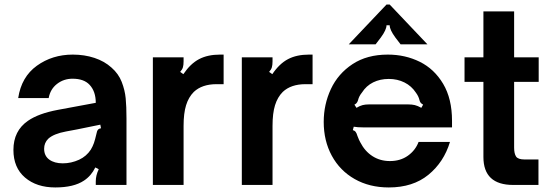

<svg xmlns="http://www.w3.org/2000/svg" viewBox="-20 -813 2422 844"><path d="M39 -154Q39 -238 103 -282Q149 -314 234 -330L401 -361Q401 -411 374 -440Q349 -467 299 -467Q260 -467 230.5 -444Q201 -421 194 -382H60Q74 -475 142 -524Q210 -573 300 -573Q351 -573 395 -558.5Q439 -544 470 -516Q501 -489 515 -453Q529 -417 532.5 -381Q536 -345 536 -292V0H401V-16Q401 -42 414 -69L399 -77Q381 -40 349 -19Q304 11 223 11Q141 11 90 -32.5Q39 -76 39 -154ZM328 -111Q360 -126 379 -155Q388 -170 393 -184.5Q398 -199 404 -225Q406 -237 410.5 -242.5Q415 -248 424 -249L421 -265Q341 -249 318 -244L270 -235Q216 -225 192 -203Q174 -185 174 -159Q174 -128 196.5 -111.5Q219 -95 256 -95Q293 -95 328 -111Z M652 0V-561H787V-543Q787 -527 784 -517Q781 -507 772 -497L786 -487Q817 -533 855 -553Q893 -573 947 -573H963V-443H932Q868 -443 832 -409Q809 -386 798 -350.5Q787 -315 787 -260V0Z M1043 0V-561H1178V-543Q1178 -527 1175 -517Q1172 -507 1163 -497L1177 -487Q1208 -533 1246 -553Q1284 -573 1338 -573H1354V-443H1323Q1259 -443 1223 -409Q1200 -386 1189 -350.5Q1178 -315 1178 -260V0Z M1403 -277Q1403 -354 1434.5 -421.5Q1466 -489 1529.5 -531Q1593 -573 1685 -573Q1761 -573 1825 -541.5Q1889 -510 1928 -444.5Q1967 -379 1967 -282V-253H1611Q1605 -253 1578 -253Q1551 -253 1535 -256L1531 -241Q1539 -239 1543.5 -233Q1548 -227 1551 -216Q1559 -195 1564 -187Q1584 -148 1617.5 -126.5Q1651 -105 1694 -105Q1740 -105 1773 -128.5Q1806 -152 1820 -189H1958Q1931 -100 1863 -44.5Q1795 11 1689 11Q1604 11 1539 -26Q1474 -63 1438.5 -128.5Q1403 -194 1403 -277ZM1547 -339Q1562 -348 1574 -351Q1586 -354 1601 -354H1775Q1791 -354 1803.5 -351Q1816 -348 1832 -339L1840 -353Q1833 -357 1830 -360.5Q1827 -364 1825.5 -368Q1824 -372 1824 -373Q1820 -390 1808 -406Q1789 -435 1758 -450.5Q1727 -466 1689 -466Q1651 -466 1620.5 -451Q1590 -436 1571 -406Q1558 -390 1554 -373Q1554 -372 1552 -367.5Q1550 -363 1547 -359.5Q1544 -356 1538 -353ZM1513 -618 1679 -793H1693L1859 -618H1741L1718 -648Q1693 -682 1693 -702H1679Q1679 -682 1654 -648L1631 -618Z M2236 0Q2105 0 2105 -123V-453H2022V-561H2105V-763H2240V-561H2348V-453H2240V-164Q2240 -138 2248.5 -125Q2257 -112 2286 -112H2347V0Z"/></svg>

Font: Open Sauce Sans
Style: Bold
Weight: 700
Designer: Alfredo Marco Pradil
Foundry: Creative Sauce Fz LLC
Version: Version 1.477